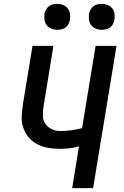

<svg xmlns="http://www.w3.org/2000/svg" viewBox="-20 -972 640 992"><path d="M353 0 388 -216Q364 -209 339 -206Q314 -203 290 -203Q258 -203 227.5 -208.5Q197 -214 170.5 -228Q144 -242 125.5 -265.5Q107 -289 98.5 -318Q90 -347 92.5 -379Q95 -411 100 -443L148 -735H256L206 -428Q202 -404 201.5 -379.5Q201 -355 212.5 -335.5Q224 -316 245.5 -305.5Q267 -295 291 -295Q319 -295 347.5 -299Q376 -303 404 -310L474 -735H582L461 0ZM506 -818Q490 -818 475.5 -824Q461 -830 451.5 -841.5Q442 -853 440 -869Q438 -885 440 -901Q442 -912 448 -922.5Q454 -933 463 -940Q472 -947 483.5 -949.5Q495 -952 506 -952Q522 -952 536.5 -946Q551 -940 560 -928.5Q569 -917 571.5 -901Q574 -885 571 -869Q569 -858 563.5 -847.5Q558 -837 548.5 -830Q539 -823 528 -820.5Q517 -818 506 -818ZM276 -818Q260 -818 245.5 -824Q231 -830 221.5 -841.5Q212 -853 210 -869Q208 -885 210 -901Q212 -912 218 -922.5Q224 -933 233 -940Q242 -947 253.5 -949.5Q265 -952 276 -952Q292 -952 306.5 -946Q321 -940 330 -928.5Q339 -917 341.5 -901Q344 -885 341 -869Q339 -858 333.5 -847.5Q328 -837 318.5 -830Q309 -823 298 -820.5Q287 -818 276 -818Z"/></svg>

Font: Iosevka Aile Semibold
Style: Italic
Weight: 600
Italic angle: -9°
Designer: Belleve Invis
Foundry: Belleve Invis
Version: Version 31.1.0; ttfautohint (v1.8.4)